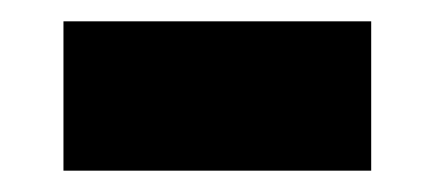

<svg xmlns="http://www.w3.org/2000/svg" viewBox="-20 -344 408 180"><path d="M39.5 -184V-324H328V-184Z"/></svg>

Font: Anek Tamil Medium ExtraBold
Style: Regular
Weight: 800
Version: Version 1.003